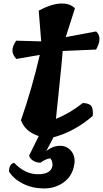

<svg xmlns="http://www.w3.org/2000/svg" viewBox="-20 -778 580 1081"><path d="M398 150Q387 214 338 249Q289 284 224.5 283Q160 282 108 255.5Q56 229 31 188Q30 168 38.5 154Q47 140 60 139Q121 203 193.5 203Q266 203 275 157Q279 133 263 113Q234 118 208 138Q185 138 166.5 126.5Q148 115 144 98L198 -12Q122 -36 98 -101Q161 -282 204 -469L72 -446Q50 -470 50 -494Q50 -518 71 -549L212 -545L198 -718Q266 -755 319.5 -758Q373 -761 402 -731L350 -569L521 -601Q559 -568 521 -499L333 -491Q327 -414 313 -283.5Q299 -153 295 -109Q373 -140 446 -198Q482 -197 494 -181Q506 -165 502 -125Q398 -36 281 -5L241 72Q278 43 318 43Q358 43 382 73.5Q406 104 398 150Z"/></svg>

Font: Tillana
Style: Bold
Weight: 700
Designer: Lipi Raval (Devanagari, Latin), Jonny Pinhorn (Latin)
Foundry: Indian Type Foundry
Version: Version 2.002;PS 1.0;hotconv 1.0.79;makeotf.lib2.5.61930; tt